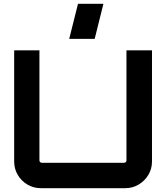

<svg xmlns="http://www.w3.org/2000/svg" viewBox="-20 -983 868 1003"><path d="M193.3 0Q155.1 0 123.3 -18.8Q91.5 -37.5 72.8 -69.3Q54 -101.1 54 -139.3V-720H186V-144.8Q186 -139.8 189.6 -136.3Q193.2 -132.7 198.1 -132.7H628.5Q633.5 -132.7 637 -136.3Q640.6 -139.8 640.6 -144.8V-720H774V-139.3Q774 -101.1 754.9 -69.3Q735.8 -37.5 704.2 -18.8Q672.6 0 634.7 0H193.3ZM341.5 -780 387.5 -963.1H520.3L474.6 -780Z"/></svg>

Font: Orbitron
Style: Regular
Weight: 400
Designer: Matt McInerney
Foundry: The League of Moveable Type
Version: Version 2.001